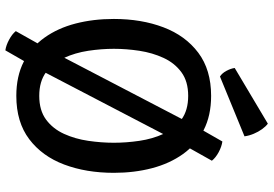

<svg xmlns="http://www.w3.org/2000/svg" viewBox="-168 -774 996 699"><g transform="rotate(90 329.5 -425.0)"><path d="M438.7 -637.5 495.6 -737.1Q514.1 -734.5 534.4 -723.7Q554.6 -712.8 565.6 -698.9L498.4 -579.1L220.9 -46.6L163.8 53Q145.3 50.3 125.1 39.4Q104.8 28.6 93.8 15L161.2 -105ZM158.2 -342Q158.2 -296.5 165.4 -248.7Q172.7 -200.9 191.3 -160.5Q209.9 -120 243.4 -95.2Q276.8 -70.4 329.5 -70.4Q382.4 -70.4 415.9 -95.2Q449.3 -120 467.8 -160.5Q486.2 -200.9 493.2 -248.7Q500.2 -296.5 500.2 -342Q500.2 -387.5 493.2 -435Q486.2 -482.6 467.8 -522.9Q449.3 -563.2 415.9 -587.9Q382.4 -612.6 329.5 -612.6Q276.8 -612.6 243.4 -587.9Q209.9 -563.2 191.3 -522.9Q172.7 -482.6 165.4 -435Q158.2 -387.5 158.2 -342ZM49.5 -342Q49.5 -442.4 79.9 -522.5Q110.3 -602.7 172.5 -649.4Q234.6 -696.1 329.5 -696.1Q401.2 -696.1 454 -669Q506.8 -642 541.3 -593.7Q575.8 -545.4 592.8 -480.9Q609.7 -416.5 609.7 -342Q609.7 -241.3 579.5 -161.1Q549.2 -80.8 487.2 -33.9Q425.1 13.1 329.5 13.1Q257.9 13.1 205 -14Q152.1 -41 117.5 -89.6Q82.9 -138.1 66.2 -202.6Q49.5 -267 49.5 -342ZM430.7 -902.6Q440.8 -895.2 450.6 -881.7Q460.4 -868.1 467.5 -851.2Q474.6 -834.3 476.8 -817.6L259.1 -728.3Q246.8 -736 238.3 -752.1Q229.8 -768.2 228 -782Z"/></g></svg>

Font: Signika SC
Style: Regular
Weight: 300
Designer: Anna Giedryś
Foundry: Anna Giedryś
Version: Version 2.000